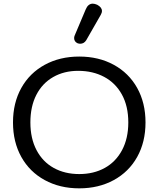

<svg xmlns="http://www.w3.org/2000/svg" viewBox="-20 -1019 867 1049"><path d="M51 -350Q51 -457 96.5 -538.5Q142 -620 224.5 -665Q307 -710 413 -710Q519 -710 601.5 -665Q684 -620 729.5 -538.5Q775 -457 775 -350Q775 -243 729.5 -161.5Q684 -80 601.5 -35Q519 10 413 10Q307 10 224.5 -35Q142 -80 96.5 -161.5Q51 -243 51 -350ZM681 -350Q681 -439 646 -502.5Q611 -566 549 -599Q487 -632 407 -632Q330 -632 270.5 -598Q211 -564 178.5 -500.5Q146 -437 146 -350Q146 -263 179.5 -199Q213 -135 273.5 -101.5Q334 -68 413 -68Q492 -68 552.5 -101.5Q613 -135 647 -199Q681 -263 681 -350ZM385 -811Q385 -818 388 -825L448 -967Q461 -999 487 -999Q497 -999 511 -993Q537 -979 537 -959Q537 -949 530 -937L451 -799Q439 -780 418 -780Q411 -780 403 -783Q385 -792 385 -811Z"/></svg>

Font: Kodchasan Medium
Style: Regular
Weight: 500
Designer: Katatrad Aksorn Co.,Ltd.
Foundry: Cadson Demak Co.,Ltd.
Version: Version 1.000; ttfautohint (v1.6)